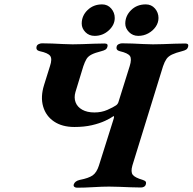

<svg xmlns="http://www.w3.org/2000/svg" viewBox="-20 -852 878 875"><path d="M330.9 3.4Q323.8 3.4 319 -0.4Q314.3 -4.1 315.9 -10.9Q320.8 -27 343.7 -32.2Q384 -40 402.2 -52.7Q420.5 -65.5 430.7 -97.2L496 -304.2Q500.7 -317.6 499.6 -320.9Q498.5 -324.3 495.1 -321.4Q483.7 -312.9 458.7 -301.2Q433.7 -289.6 398.6 -281.4Q363.4 -273.3 319.2 -273.3Q263.2 -273.3 226.3 -298.2Q189.3 -323 176.6 -366.6Q163.9 -410.2 180.8 -464.6L207.8 -550.8Q218.8 -583.4 208.8 -597.1Q198.9 -610.8 161.1 -618.7Q151.8 -620.7 148.1 -626.2Q144.5 -631.7 146.9 -640.4Q148.6 -647.2 156.3 -650.9Q164.1 -654.6 171.2 -654.6Q193.7 -654.6 218.6 -653.6Q243.4 -652.6 267.2 -651.3Q290.9 -650 310.7 -650Q330.5 -650 356 -650.9Q381.4 -651.8 408 -652.8Q434.7 -653.8 456.4 -653.8Q473.8 -653.8 469.7 -639.5Q467.3 -630.1 460.5 -625.9Q453.8 -621.7 441.7 -618.7Q412.8 -611.4 397.2 -603.4Q381.6 -595.4 374.2 -583.1Q366.7 -570.7 359.7 -550L323.9 -432.7Q316.5 -407.2 324.4 -385.9Q332.4 -364.5 354.8 -352Q377.2 -339.5 410.2 -339.5Q442.8 -339.5 469.4 -351.3Q496 -363.1 508.7 -371.8Q518.1 -377.8 521.4 -392.1L571.1 -550.8Q581.3 -583.4 572.2 -596.7Q563.1 -610.1 526 -618.7Q516.8 -620.9 513.1 -626.3Q509.4 -631.7 511.9 -640.4Q513.5 -647.2 521.3 -650.9Q529.1 -654.6 536.1 -654.6Q558.7 -654.6 583.7 -653.6Q608.7 -652.6 632.7 -651.3Q656.8 -650 676.9 -650Q696.9 -650 722.7 -650.9Q748.5 -651.8 775.4 -652.8Q802.3 -653.8 824 -653.8Q841.5 -653.8 837.4 -639.5Q834.9 -630.1 828.2 -625.9Q821.5 -621.7 809.4 -618.7Q780.5 -611.4 763.8 -603.4Q747.1 -595.4 738.6 -583.1Q730 -570.7 723 -550L583.4 -98Q575 -68.7 584.9 -55.6Q594.8 -42.5 630.3 -32.2Q639.6 -29.2 643.3 -25.2Q647.1 -21.2 644.6 -11.7Q643 -4.9 636.9 -1.2Q630.7 2.5 622 2.5Q600.3 2.5 574.1 1.4Q547.8 0.4 522.6 -0.6Q497.3 -1.6 477.1 -1.6Q446.2 -1.6 405.5 0.9Q364.8 3.4 330.9 3.4ZM610 -688.5Q585 -688.5 568 -705.8Q550.9 -723.2 550.9 -744.3Q550.9 -779.6 577.4 -805.8Q604 -832 644.2 -832Q670 -832 686.2 -813.3Q702.3 -794.6 702.3 -770.1Q702.3 -748.6 689.5 -730Q676.6 -711.4 655.7 -700Q634.9 -688.5 610 -688.5ZM411.4 -688.5Q385.7 -688.5 369 -705.7Q352.4 -723 352.4 -744.5Q352.4 -780.4 379.1 -806.2Q405.9 -832 445.4 -832Q470.6 -832 486.8 -813.2Q502.9 -794.5 502.9 -770Q502.9 -738.3 475.6 -713.4Q448.3 -688.5 411.4 -688.5Z"/></svg>

Font: EB Garamond
Style: Italic
Weight: 400
Italic angle: -17.2°
Designer: Georg Duffner and Octavio Pardo
Foundry: Georg Duffner
Version: Version 1.001